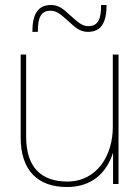

<svg xmlns="http://www.w3.org/2000/svg" viewBox="-20 -739 559 771"><path d="M85 -190V-520H63V-187C63 -56 130 12 249 12C348 12 408 -44 434 -126V0H456V-520H433V-229C433 -114 369 -10 250 -10C146 -10 85 -67 85 -190ZM110 -611H132C132 -665 142 -696 184 -696C212 -696 232 -673 259 -650C280 -631 300 -611 333 -611C388 -611 408 -651 408 -719H386C386 -665 376 -634 334 -634C306 -634 286 -657 259 -680C238 -699 218 -719 185 -719C130 -719 110 -679 110 -611Z"/></svg>

Font: Aspekta 50
Style: Regular
Weight: 50
Designer: Ivo Dolenc
Version: Version 2.000